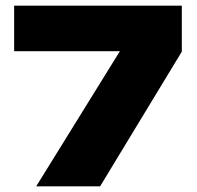

<svg xmlns="http://www.w3.org/2000/svg" viewBox="-20 -659 697 679"><path d="M108 0 404 -478H30V-639H623V-476.5L334 0Z"/></svg>

Font: Anek Latin Expanded ExtraBold
Style: Regular
Weight: 800
Width: 7
Designer: Yesha Goshar
Foundry: Ek Type
Version: Version 1.003